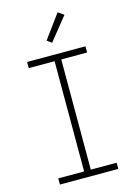

<svg xmlns="http://www.w3.org/2000/svg" viewBox="-141 -1040 782 1112"><g transform="rotate(-15 250.0 -483.5)"><path d="M75 0V-37H230V-698H75V-735H425V-698H270V-37H425V0ZM244 -805 216 -825 320 -967 355 -943Z"/></g></svg>

Font: Iosevka Curly Extralight
Style: Regular
Weight: 200
Monospace: yes
Designer: Belleve Invis
Foundry: Belleve Invis
Version: Version 22.1.2; ttfautohint (v1.8.4)